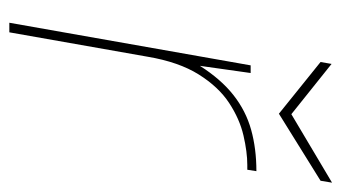

<svg xmlns="http://www.w3.org/2000/svg" viewBox="-176 -538 714 401"><g transform="rotate(90 180.5 -337.0)"><path d="M27 0 116 -504H132L117 -398Q145 -442 178 -468Q211 -494 250.5 -505Q290 -516 337 -516L334 -497H324Q297 -497 262.5 -489Q228 -481 194.5 -459Q161 -437 135 -395.5Q109 -354 98 -289L47 0ZM361 -674 357 -650 217 -563 109 -650 113 -673 218 -589Z"/></g></svg>

Font: DM Sans Thin
Style: Italic
Weight: 250
Italic angle: -10°
Designer: Colophon Foundry, Jonny Pinhorn
Foundry: Colophon Foundry
Version: Version 4.004;gftools[0.9.30]